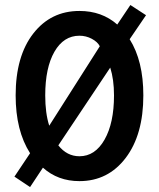

<svg xmlns="http://www.w3.org/2000/svg" viewBox="-20 -717 640 773"><path d="M101.1 36.1 38.1 -5.9 101.1 -100.1Q43 -190.9 43 -333Q43 -490.7 113.8 -581.8Q184.6 -672.9 299.8 -672.9Q390.1 -672.9 452.1 -618.2L504.9 -696.8L567.9 -655.8L502 -559.1Q557.1 -471.7 557.1 -333Q557.1 -174.8 486.1 -81.3Q415 12.2 299.8 12.2Q212.9 12.2 152.8 -42ZM178.2 -210.9 381.8 -530.8Q373 -548.3 349.6 -560.8Q326.2 -573.2 299.8 -573.2Q236.3 -573.2 199.2 -508.8Q162.1 -444.3 162.1 -333Q162.1 -261.2 178.2 -210.9ZM299.8 -87.9Q362.8 -87.9 400.9 -154.8Q439 -221.7 439 -333Q439 -397 423.8 -444.8L214.8 -131.8Q249.5 -87.9 299.8 -87.9Z"/></svg>

Font: Office Code Pro Medium
Style: Regular
Weight: 500
Designer: Nathan Rutzky & Paul D. Hunt
Foundry: Adobe Systems Incorporated
Version: Version 1.004;PS 001.004;hotconv 1.0.70;makeotf.lib2.5.58329